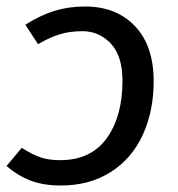

<svg xmlns="http://www.w3.org/2000/svg" viewBox="-20 -559 547 591"><path d="M453 -309Q453 -217 419.5 -144Q386 -71 321 -29.5Q256 12 167 12Q114 12 74.5 -3Q35 -18 0 -48L47 -104Q78 -84 103.5 -75Q129 -66 165 -66Q260 -66 308.5 -133.5Q357 -201 357 -310Q357 -387 321 -425Q285 -463 234 -463Q195 -463 164 -453.5Q133 -444 97 -423L58 -483Q106 -513 149 -526Q192 -539 242 -539Q338 -539 395.5 -478.5Q453 -418 453 -309Z"/></svg>

Font: FiraGO
Style: Italic
Weight: 400
Italic angle: -8°
Designer: bBox Type GmbH
Foundry: bBox Type GmbH
Version: Version 1.001